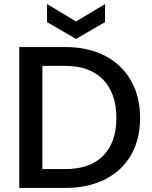

<svg xmlns="http://www.w3.org/2000/svg" viewBox="-20 -927 749 947"><path d="M671 -345Q671 -239 625.5 -161Q580 -83 496.5 -41.5Q413 0 302 0H75V-695H302Q413 -695 496.5 -652.5Q580 -610 625.5 -530.5Q671 -451 671 -345ZM554 -345Q554 -466 489 -534Q424 -602 302 -602H189V-93H302Q424 -93 489 -159Q554 -225 554 -345ZM498 -818 355 -735 212 -818V-907L355 -821L498 -907Z"/></svg>

Font: Poppins Medium A&M
Style: Regular
Weight: 500
Designer: Ninad Kale (Devanagari), Jonny Pinhorn (Latin)
Foundry: Indian Type Foundry
Version: 4.004